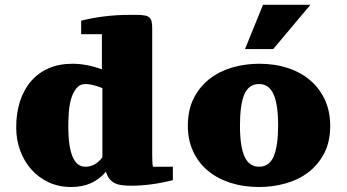

<svg xmlns="http://www.w3.org/2000/svg" viewBox="-20 -750 1410 781"><path d="M310.1 -666Q405.8 -689.5 505.4 -689.5H534.7Q555.2 -689.5 567.6 -687.3Q580.1 -685.1 587.2 -679.2Q594.2 -673.3 596.7 -662.4Q599.1 -651.4 599.1 -633.8V-119.1Q599.1 -85.4 602.1 -71.8H683.1V-17.1Q592.8 5.4 513.7 5.4Q490.2 5.4 473.6 2.9Q457 0.5 444.8 -6.1Q432.6 -12.7 424.6 -23.4Q416.5 -34.2 410.6 -51.3Q358.9 10.7 269.5 10.7Q219.2 10.7 178 -8.5Q136.7 -27.8 107.4 -60.8Q78.1 -93.8 62 -137.7Q45.9 -181.6 45.9 -231.4Q45.9 -290.5 61.5 -338.4Q77.1 -386.2 106.7 -420.2Q136.2 -454.1 178.5 -472.4Q220.7 -490.7 274.4 -490.7Q331.5 -490.7 394.5 -468.3V-610.8H310.1ZM327.1 -71.8Q368.2 -71.8 396.5 -110.4V-391.6Q354 -408.2 329.1 -408.2Q304.7 -408.2 290.5 -390.6Q276.4 -373 269 -346.9Q261.7 -320.8 259.8 -291Q257.8 -261.2 257.8 -236.3Q257.8 -71.8 327.1 -71.8Z M976.6 -550.3 1049.8 -730.5H1242.7L1091.3 -550.3ZM1323.2 -238.3Q1323.2 -172.9 1298.6 -126Q1273.9 -79.1 1233.6 -48.6Q1193.4 -18.1 1141.1 -3.7Q1088.9 10.7 1034.2 10.7Q970.2 10.7 916.7 -6.6Q863.3 -23.9 825 -56.2Q786.6 -88.4 765.4 -134.5Q744.1 -180.7 744.1 -238.3Q744.1 -304.2 768.8 -351.8Q793.5 -399.4 834.2 -430.4Q875 -461.4 927 -476.1Q979 -490.7 1034.2 -490.7Q1098.1 -490.7 1151.4 -473.1Q1204.6 -455.6 1242.7 -422.6Q1280.8 -389.6 1302 -343Q1323.2 -296.4 1323.2 -238.3ZM956.1 -238.8Q956.1 -153.8 974.9 -112.8Q993.7 -71.8 1033.7 -71.8Q1075.7 -71.8 1093.5 -114.5Q1111.3 -157.2 1111.3 -238.8Q1111.3 -325.7 1092.5 -366.9Q1073.7 -408.2 1033.7 -408.2Q992.2 -408.2 974.1 -366.7Q956.1 -325.2 956.1 -238.8Z"/></svg>

Font: Tienne Black
Style: Regular
Weight: 900
Designer: vernon adams
Foundry: vernon adams
Version: Version 001.001